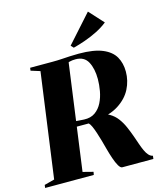

<svg xmlns="http://www.w3.org/2000/svg" viewBox="-162 -1087 1004 1189"><g transform="rotate(-15 340.0 -493.0)"><path d="M-22.5 0 -20 -19 45 -36 137 -706.5 78 -725 80.5 -743H224.5Q256 -743 282.8 -744.8Q309.5 -746.5 336.2 -748Q363 -749.5 393.5 -749.5Q490 -749.5 545.2 -726.2Q600.5 -703 623.8 -662Q647 -621 647 -567Q647 -508.5 620.5 -456.5Q594 -404.5 537.5 -368.2Q481 -332 390 -322L412 -353Q453 -350 482 -333.2Q511 -316.5 531 -290Q551 -263.5 565.2 -231Q579.5 -198.5 591.5 -164.5Q600.5 -138.5 609 -113.8Q617.5 -89 626.8 -68.8Q636 -48.5 647.5 -35.8Q659 -23 674 -20L671.5 0H472.5Q461 0 449.2 -20Q437.5 -40 426.8 -71.5Q416 -103 407 -137Q399.5 -165.5 391.5 -193.8Q383.5 -222 375.2 -246.8Q367 -271.5 358.8 -289.8Q350.5 -308 342 -316Q328 -316 316.5 -316Q305 -316 295.2 -316Q285.5 -316 276.8 -316Q268 -316 259.5 -316L264 -351Q269.5 -350.5 275.8 -350Q282 -349.5 289.2 -349Q296.5 -348.5 304.2 -348Q312 -347.5 320 -347Q363 -345 391.5 -365.2Q420 -385.5 436.8 -419Q453.5 -452.5 460.5 -491.8Q467.5 -531 467.5 -567Q467.5 -634 444.2 -677.5Q421 -721 365.5 -721Q355 -721 345 -720Q335 -719 326.5 -716.5Q318 -714 311.5 -710L322 -731.5L227 -36L293 -19L289.5 0ZM374 -793 358 -810 516 -986.5 600 -894.5Q569.5 -870 530.8 -850.5Q492 -831 451.5 -816.8Q411 -802.5 374 -793Z"/></g></svg>

Font: Merriweather 144pt Black
Style: Italic
Weight: 900
Italic angle: -7.8°
Version: Version 2.101